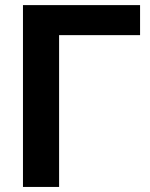

<svg xmlns="http://www.w3.org/2000/svg" viewBox="-20 -739 592 759"><path d="M70.8 -718.8H533.7V-600.1H213.6V0H70.8Z"/></svg>

Font: Min Sans VF VF
Style: Regular
Weight: 400
Designer: Jinseong-Kim, NotoSansCJK, Nunito
Foundry: Jinseong-Kim
Version: Version 1.420;Glyphs 3.1.2 (3151)